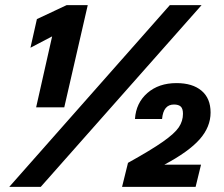

<svg xmlns="http://www.w3.org/2000/svg" viewBox="-20 -724 867 744"><path d="M123 -650 238 -704H320L229 -308H120L182 -583L98 -539ZM138 0H16L638 -704H761ZM617 -86H759L738 0H453L476 -93Q566 -143 611.5 -175Q657 -207 673 -231Q689 -255 689 -283Q689 -303 680.5 -311Q672 -319 654 -319Q613 -319 608 -263H503Q507 -325 551 -363.5Q595 -402 664 -402Q726 -402 761 -372.5Q796 -343 796 -288Q796 -232 753.5 -184Q711 -136 617 -86Z"/></svg>

Font: CBA Beacon Sans Extra Bold
Style: Italic
Weight: 800
Italic angle: -13°
Designer: Wei Huang
Foundry: Wei Huang
Version: Version 1.002